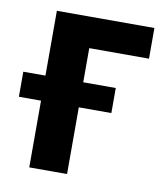

<svg xmlns="http://www.w3.org/2000/svg" viewBox="-84 -583 545 638"><g transform="rotate(10 188.5 -264.0)"><path d="M386.2 -528.3V-424.8H184.6V0H57.1V-528.3ZM294.4 -309.6V-225.1H-17.6V-309.6Z"/></g></svg>

Font: Roboto SemiCondensed SemiBold
Style: Regular
Weight: 600
Width: 4
Designer: Christian Robertson
Foundry: Google
Version: Version 3.009; 2024